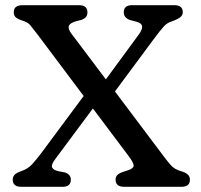

<svg xmlns="http://www.w3.org/2000/svg" viewBox="-20 -720 773 740"><path d="M611 -117.5Q626.5 -97 635.8 -86.2Q645 -75.5 655.2 -69.5Q665.5 -63.5 684.5 -58Q697.5 -53.5 704.8 -46.2Q712 -39 712 -27.5Q712 0 679 0H459Q425.5 0 425.5 -27.5Q425.5 -40 434 -47.2Q442.5 -54.5 465.5 -61Q497.5 -70.5 495 -83.5Q492.5 -96.5 476.5 -117.5L338 -302L193 -107Q176.5 -85 180.8 -74.8Q185 -64.5 206 -60L230 -55.5Q253 -47.5 253 -27.5Q253 0 221 0H62Q29 0 29 -28Q29 -37.5 35.5 -45.5Q42 -53.5 62 -60.5Q87.5 -69 103.8 -87Q120 -105 135 -124.5L302.5 -350L125.5 -586Q106.5 -611 96.5 -623Q86.5 -635 63.5 -641.5Q45 -648 39 -655Q33 -662 33 -672.5Q33 -700 66.5 -700H284Q317 -700 317 -672.5Q317 -661 311 -654.2Q305 -647.5 294.5 -643.5L276 -639Q250 -632 245.5 -620.5Q241 -609 255.5 -590L388 -414L516 -588.5Q529.5 -607.5 527.5 -619.5Q525.5 -631.5 503.5 -637L480.5 -643Q457 -651.5 457 -672.5Q457 -700 489 -700H651.5Q684.5 -700 684.5 -673Q684.5 -661.5 675 -653.8Q665.5 -646 642 -637.5Q625 -632.5 612.2 -619Q599.5 -605.5 572 -568.5L423 -367.5Z"/></svg>

Font: Fraunces 9pt S100
Style: Regular
Weight: 400
Version: Version 1.000; ttfautohint (v1.8.3)